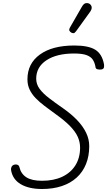

<svg xmlns="http://www.w3.org/2000/svg" viewBox="-20 -1227 697 1249"><path d="M253.5 2.5Q168 2.5 115 -28.8Q62 -60 52 -120.5Q50 -129.5 54.8 -140.8Q59.5 -152 73.5 -156Q85 -159 94.2 -155Q103.5 -151 106.5 -139Q116.5 -96 151.8 -73.5Q187 -51 253.5 -51Q329.5 -51 385 -77.2Q440.5 -103.5 470.8 -152Q501 -200.5 501 -267Q501 -303 485.8 -337Q470.5 -371 435.5 -407Q400.5 -443 342 -484.5Q303.5 -512.5 270 -537.8Q236.5 -563 211.5 -589Q186.5 -615 172.5 -644.8Q158.5 -674.5 158.5 -711Q158.5 -813.5 239.5 -872.2Q320.5 -931 463.5 -931Q554.5 -931 599.2 -903.8Q644 -876.5 656.5 -809Q658 -798.5 656.2 -788.8Q654.5 -779 642 -775.5Q630 -773 616.2 -775.8Q602.5 -778.5 601.5 -789.5Q597 -818 584.2 -838Q571.5 -858 543 -868.5Q514.5 -879 462 -879Q349 -879 282.2 -835Q215.5 -791 215.5 -715Q215.5 -679.5 237.2 -649.5Q259 -619.5 298.8 -589Q338.5 -558.5 392.5 -521Q444 -485 481.8 -445.5Q519.5 -406 540 -363.8Q560.5 -321.5 560.5 -276.5Q560.5 -211.5 539.5 -159.8Q518.5 -108 478.8 -71.8Q439 -35.5 382 -16.5Q325 2.5 253.5 2.5ZM443.5 -1015Q435.5 -1020 431.5 -1027.5Q427.5 -1035 436.5 -1050.5L513.5 -1184.5Q526 -1206 541.2 -1206.8Q556.5 -1207.5 565.5 -1200Q577 -1189.5 576.5 -1176.8Q576 -1164 567.5 -1152L475 -1024Q466 -1011.5 458.2 -1011.2Q450.5 -1011 443.5 -1015Z"/></svg>

Font: Edu AU VIC WA NT Hand
Style: Regular
Weight: 400
Designer: Tina and Corey Anderson, Eben Sorkin, Mirko Velimirovic
Foundry: Google for Education
Version: Version 1.001